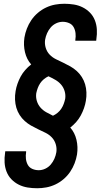

<svg xmlns="http://www.w3.org/2000/svg" viewBox="-20 -851 540 1022"><path d="M178 151Q152 151 127 147Q102 143 80 132Q58 121 41 103.5Q24 86 15 63Q6 40 4.5 14.5Q3 -11 7 -37L8 -46H119V-41Q116 -23 118 -5.5Q120 12 128 26.5Q136 41 152 48Q168 55 186 55Q204 55 221 47Q238 39 250 25Q262 11 269.5 -6Q277 -23 280 -41Q283 -63 276.5 -84Q270 -105 255.5 -120Q241 -135 221.5 -144.5Q202 -154 183 -163Q164 -172 145.5 -182.5Q127 -193 111.5 -207Q96 -221 84.5 -239Q73 -257 67 -277.5Q61 -298 60 -320.5Q59 -343 63 -366Q66 -385 73 -405Q80 -425 90 -443.5Q100 -462 114.5 -478.5Q129 -495 146 -508Q122 -535 113 -573Q104 -611 110 -651Q114 -675 123 -698.5Q132 -722 146.5 -743.5Q161 -765 181.5 -782.5Q202 -800 225.5 -811Q249 -822 273.5 -826.5Q298 -831 322 -831Q348 -831 373 -827Q398 -823 420 -812Q442 -801 459 -783.5Q476 -766 485 -743Q494 -720 495.5 -694.5Q497 -669 493 -643L492 -634H381V-639Q384 -657 382 -674.5Q380 -692 372 -706.5Q364 -721 348 -728Q332 -735 314 -735Q296 -735 279 -727Q262 -719 250 -705Q238 -691 230.5 -674Q223 -657 220 -639Q217 -617 223.5 -596Q230 -575 244.5 -560Q259 -545 278.5 -535.5Q298 -526 317 -517Q336 -508 354.5 -497.5Q373 -487 388.5 -473Q404 -459 415.5 -441Q427 -423 433 -402.5Q439 -382 440 -359.5Q441 -337 437 -314Q434 -295 427 -275Q420 -255 410 -236.5Q400 -218 385.5 -201.5Q371 -185 354 -172Q378 -145 387 -107Q396 -69 390 -29Q386 -5 377 18.5Q368 42 353.5 63.5Q339 85 318.5 102.5Q298 120 274.5 131Q251 142 226.5 146.5Q202 151 178 151ZM262 -235Q275 -241 286.5 -250.5Q298 -260 306 -272Q314 -284 319 -297.5Q324 -311 327 -325Q330 -346 324 -366Q318 -386 305 -401Q292 -416 274.5 -426Q257 -436 238 -445Q225 -439 213.5 -429.5Q202 -420 194 -408Q186 -396 181 -382.5Q176 -369 173 -355Q170 -334 176 -314Q182 -294 195 -279Q208 -264 225.5 -254Q243 -244 262 -235Z"/></svg>

Font: Iosevka Term Curly
Style: Bold Italic
Weight: 700
Italic angle: -9°
Designer: Belleve Invis
Foundry: Belleve Invis
Version: Version 32.3.0